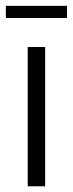

<svg xmlns="http://www.w3.org/2000/svg" viewBox="-24 -652 254 672"><path d="M73 0V-487.5H134V0ZM-3.5 -589V-631.5H210.5V-589Z"/></svg>

Font: Anek Latin Light
Style: Regular
Weight: 300
Designer: Yesha Goshar
Foundry: Ek Type
Version: Version 1.003